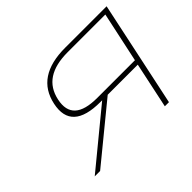

<svg xmlns="http://www.w3.org/2000/svg" viewBox="-112 -679 858 858"><g transform="rotate(-45 317.0 -250.0)"><path d="M634 -500H372C251 -500 180 -453 160 -358C140 -264 191 -217 312 -217H323L59 0H93L358 -217H548L502 0H528ZM186 -359C203 -439 263 -478 366 -478H604L553 -240H315C212 -240 169 -279 186 -359Z"/></g></svg>

Font: LT Wave Mono Thin
Style: Italic
Weight: 100
Designer: Daniel Lyons
Version: Version 2.5 (Glyphs App)